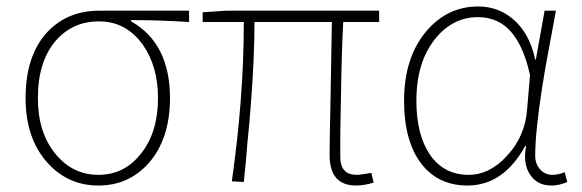

<svg xmlns="http://www.w3.org/2000/svg" viewBox="-20 -560 1796 593"><path d="M127 -57Q59 -132 59 -257Q59 -390 128 -463Q190 -527 287 -527H564V-492Q473 -498 385 -498V-494Q505 -426 505 -257Q505 -132 440 -57Q378 13 284 13Q190 13 127 -57ZM415 -85Q468 -151 468 -257Q468 -355 421 -422Q369 -494 286 -494Q204 -494 152 -434Q97 -370 97 -257Q97 -151 151 -85Q204 -20 284 -20Q364 -20 415 -85Z M998 -81Q998 -122 1001 -262L1002 -321L1003 -380Q1004 -448 1005 -492H766Q766 -384 755 -241Q751 -186 744 -117L739 -57L733 2L696 0Q733 -259 733 -492H606V-522L678 -527H1151V-492H1040Q1035 -399 1033 -257Q1032 -204 1031 -150V-75Q1031 -20 1082 -20Q1093 -20 1127 -26L1134 4Q1105 13 1080 13Q998 13 998 -81Z M1283 -52Q1228 -122 1228 -249Q1228 -382 1297 -464Q1362 -540 1457 -540Q1517 -540 1562 -503Q1615 -460 1633 -376H1635L1662 -527H1697Q1683 -453 1675 -408Q1662 -340 1654 -287Q1633 -151 1633 -79Q1633 -53 1649 -36Q1664 -20 1686 -20Q1704 -20 1724 -28L1732 2Q1721 7 1712 9Q1698 13 1683 13Q1641 13 1619 -18Q1594 -52 1605 -109H1602Q1535 13 1424 13Q1335 13 1283 -52ZM1547 -80Q1602 -140 1608 -222L1617 -328Q1594 -433 1544 -476Q1508 -507 1456 -507Q1378 -507 1324 -440Q1266 -368 1266 -249Q1266 -144 1308 -82Q1351 -20 1427 -20Q1493 -20 1547 -80Z"/></svg>

Font: Noto Sans CJK TC Thin
Style: Regular
Weight: 250
Designer: Ryoko NISHIZUKA ???? (kana & ideographs); Paul D. Hunt (Latin, Greek & Cyrillic); Wenlong ZHANG ??? (bopomofo); Sandoll 
Foundry: Adobe Systems Incorporated
Version: Version 1.004 January 19, 2016